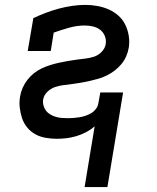

<svg xmlns="http://www.w3.org/2000/svg" viewBox="-20 -558 640 783"><path d="M325 205 366 -43Q350 -29 331 -19Q312 -9 292 -3Q272 3 252 5.5Q232 8 212 8Q189 8 166 4Q143 0 124 -10.5Q105 -21 91 -38Q77 -55 70 -76Q63 -97 60.5 -119.5Q58 -142 62 -165Q65 -183 72.5 -200Q80 -217 91.5 -232Q103 -247 118 -259Q133 -271 150 -279Q167 -287 184.5 -292.5Q202 -298 220 -302Q238 -306 255.5 -309Q273 -312 291 -314.5Q309 -317 327 -319Q345 -321 362.5 -326.5Q380 -332 394 -346Q408 -360 411 -378Q414 -395 407.5 -411Q401 -427 388.5 -436.5Q376 -446 359.5 -450Q343 -454 326 -454Q294 -454 262 -445Q230 -436 199 -425L187 -350H93L116 -484Q141 -496 167.5 -506Q194 -516 220.5 -523Q247 -530 274 -534Q301 -538 328 -538Q353 -538 377.5 -533.5Q402 -529 423.5 -519.5Q445 -510 462.5 -494.5Q480 -479 490.5 -458Q501 -437 505 -412.5Q509 -388 505 -363Q502 -345 494.5 -328Q487 -311 475 -296.5Q463 -282 448 -270.5Q433 -259 416 -250.5Q399 -242 381.5 -237Q364 -232 346.5 -228Q329 -224 311.5 -221Q294 -218 276 -215.5Q258 -213 240 -211Q222 -209 204.5 -203Q187 -197 173 -183.5Q159 -170 156 -152Q154 -140 157.5 -127.5Q161 -115 168 -106Q175 -97 185.5 -91Q196 -85 207.5 -81.5Q219 -78 231.5 -77Q244 -76 257 -76Q269 -76 281 -77Q293 -78 305 -80Q317 -82 329 -86Q341 -90 352 -96.5Q363 -103 371 -113.5Q379 -124 381 -136L389 -181H482L418 205Z"/></svg>

Font: Iosevka Slab Medium Extended
Style: Italic
Weight: 500
Width: 7
Italic angle: -9°
Monospace: yes
Designer: Belleve Invis
Foundry: Belleve Invis
Version: Version 11.1.0; ttfautohint (v1.8.3)